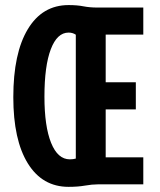

<svg xmlns="http://www.w3.org/2000/svg" viewBox="-20 -723 626 753"><path d="M249 9.8Q146 9.8 89.1 -82.3Q32.2 -174.3 32.2 -341.8Q32.2 -514.2 89.1 -608.6Q146 -703.1 249 -703.1Q282.7 -703.1 307.4 -698.2Q332 -693.4 361.8 -693.4H542V-587.4H394.5V-400.4H512.7V-293.9H394.5V-106H542V0H363.8Q341.3 0 313.2 4.9Q285.2 9.8 249 9.8ZM253.9 -98.1Q267.1 -98.1 277.3 -101.1V-586.9Q265.1 -595.2 249 -595.2Q204.1 -595.2 179.2 -529.8Q154.3 -464.4 154.3 -343.8Q154.3 -227.5 180.4 -162.8Q206.5 -98.1 253.9 -98.1Z"/></svg>

Font: Cascadia Mono PL SemiBold
Style: Regular
Weight: 600
Monospace: yes
Designer: Aaron Bell
Foundry: Saja Typeworks
Version: Version 2404.023; ttfautohint (v1.8.4)